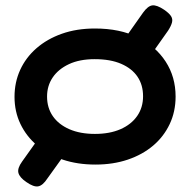

<svg xmlns="http://www.w3.org/2000/svg" viewBox="-20 -596 713 714"><path d="M540 -390 445 -454 512 -549Q530 -574 546.5 -576Q563 -578 590 -560Q609 -547 616 -536Q623 -525 619.5 -512Q616 -499 605 -482ZM78 81Q53 64 48.5 47Q44 30 62 5L129 -89L220 -21L156 68Q139 94 122 97Q105 100 78 81ZM335 16Q268 16 213 -2.5Q158 -21 118 -55Q78 -89 56 -135Q34 -181 34 -236Q34 -290 55 -336Q76 -382 115.5 -416.5Q155 -451 210 -470.5Q265 -490 333 -490Q426 -490 492.5 -457Q559 -424 596 -367Q633 -310 633 -237Q633 -181 611 -134.5Q589 -88 549.5 -54.5Q510 -21 455.5 -2.5Q401 16 335 16ZM333 -98Q388 -98 428 -115.5Q468 -133 490 -164.5Q512 -196 512 -238Q512 -280 491.5 -310.5Q471 -341 431 -358.5Q391 -376 332 -376Q276 -376 236.5 -357.5Q197 -339 176 -308Q155 -277 155 -237Q155 -195 176.5 -164Q198 -133 238 -115.5Q278 -98 333 -98Z"/></svg>

Font: Fredoka SemiExpanded Medium
Style: Regular
Weight: 500
Width: 6
Designer: Ben Nathan
Foundry: Milena B. Brandão, Ben Nathan
Version: Version 2.001